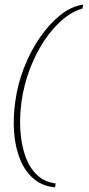

<svg xmlns="http://www.w3.org/2000/svg" viewBox="-20 -687 384 829"><path d="M218 122Q163 117 125.5 85Q88 53 67 1.5Q46 -50 41 -114.5Q36 -179 46 -249Q56 -323 83.5 -394Q111 -465 151.5 -524Q192 -583 240 -621.5Q288 -660 339 -667L336 -650Q290 -637 247 -599.5Q204 -562 168.5 -507.5Q133 -453 108 -386.5Q83 -320 73 -248Q64 -183 68 -122.5Q72 -62 89.5 -12.5Q107 37 139.5 68Q172 99 220 105Z"/></svg>

Font: Alumni Sans SC Thin
Style: Italic
Weight: 100
Italic angle: -8°
Designer: Robert E. Leuschke
Foundry: Robert E. Leuschke
Version: Version 1.016